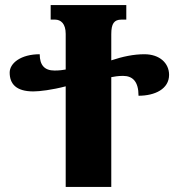

<svg xmlns="http://www.w3.org/2000/svg" viewBox="-20 -734 703 754"><path d="M547 -521C505 -521 462 -512 417 -497V-600C417 -641 428 -657 457 -657H476V-714H179V-657H196C219 -657 238 -641 238 -601V-461C226 -459 214 -457 194 -457C155 -457 136 -478 136 -521C62 -521 18 -486 18 -449C18 -405 43 -375 111 -375C135 -375 185 -381 238 -395V0H417V-431C428 -433 443 -436 463 -436C501 -436 524 -414 524 -358C589 -358 644 -385 644 -440C644 -486 607 -521 547 -521Z"/></svg>

Font: Noto Serif Georgian Condensed Black
Style: Regular
Weight: 900
Width: 3
Designer: Monotype Design Team, Akaki Razmadze
Foundry: Google LLC
Version: Version 2.003